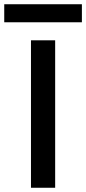

<svg xmlns="http://www.w3.org/2000/svg" viewBox="-71 -885 406 905"><path d="M189 -695V0H75V-695ZM315 -865V-780H-51V-865Z"/></svg>

Font: Poppins-Tabular Medium
Style: Regular
Weight: 500
Designer: Ninad Kale (Devanagari), Jonny Pinhorn (Latin)
Foundry: Indian Type Foundry
Version: Version 4.004